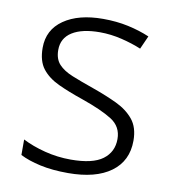

<svg xmlns="http://www.w3.org/2000/svg" viewBox="-68 -668 604 671"><g transform="rotate(10 234.5 -332.0)"><path d="M423 -207Q423 -135 369 -95.5Q315 -56 217 -56Q161 -56 118 -65.5Q75 -75 46 -90V-145Q81 -127 126 -115.5Q171 -104 218 -104Q296 -104 331.5 -130.5Q367 -157 367 -203Q367 -247 330 -270.5Q293 -294 221 -319Q171 -336 133.5 -353.5Q96 -371 75 -398Q54 -425 54 -472Q54 -536 106 -572Q158 -608 245 -608Q293 -608 334.5 -599Q376 -590 411 -575L390 -528Q359 -541 320 -550.5Q281 -560 242 -560Q179 -560 144 -538Q109 -516 109 -474Q109 -442 126 -423.5Q143 -405 175 -392Q207 -379 253 -363Q301 -346 339 -328Q377 -310 400 -282Q423 -254 423 -207Z"/></g></svg>

Font: Noto Sans Malayalam UI Light
Style: Regular
Weight: 300
Designer: Jelle Bosma - Monotype Design Team
Foundry: Monotype Imaging Inc.
Version: Version 2.104; ttfautohint (v1.8.4.7-5d5b)